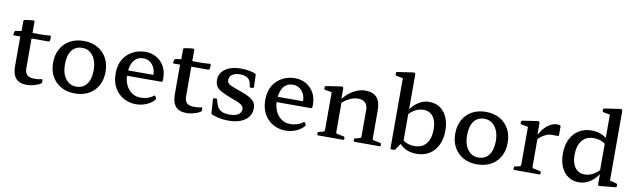

<svg xmlns="http://www.w3.org/2000/svg" viewBox="-44 -1295 6109 1845"><g transform="rotate(10 3010.5 -372.5)"><path d="M236 8Q164 8 129.5 -31Q95 -70 95 -150V-477L98 -493V-590Q98 -599 108 -602Q120 -605 135.5 -607Q151 -609 167 -611Q183 -613 196 -613Q205 -613 205 -603V-152Q205 -104 227.5 -83.5Q250 -63 301 -63Q316 -63 332.5 -64.5Q349 -66 367 -71Q376 -73 378 -63L379 -46Q380 -37 372 -30Q356 -19 332.5 -10.5Q309 -2 284 3Q259 8 236 8ZM34 -439Q25 -439 26 -449L32 -475Q34 -484 44 -485L98 -493H310L376 -497Q385 -497 385 -487Q386 -478 385.5 -468Q385 -458 382 -448Q379 -439 370 -439Z M704 9Q628 9 570.5 -23Q513 -55 481 -112Q449 -169 449 -246Q449 -323 481 -381Q513 -439 570.5 -471Q628 -503 704 -503Q782 -503 839.5 -471Q897 -439 929 -381Q961 -323 961 -246Q961 -169 929 -111.5Q897 -54 839.5 -22.5Q782 9 704 9ZM706 -58Q773 -58 809.5 -106.5Q846 -155 846 -244Q846 -302 827.5 -345Q809 -388 777 -411.5Q745 -435 702 -435Q636 -435 600 -387Q564 -339 564 -250Q564 -162 603.5 -110Q643 -58 706 -58Z M1301 9Q1235 9 1180 -21.5Q1125 -52 1092 -109.5Q1059 -167 1059 -249Q1059 -332 1093 -388Q1127 -444 1183.5 -473.5Q1240 -503 1307 -503Q1365 -503 1413 -476Q1461 -449 1489.5 -399.5Q1518 -350 1518 -281Q1518 -276 1518 -269Q1518 -262 1517 -255Q1514 -246 1505 -246H1156V-298H1443L1419 -278Q1419 -283 1419 -287Q1419 -291 1419 -295Q1419 -337 1403.5 -369Q1388 -401 1360.5 -419.5Q1333 -438 1298 -438Q1237 -438 1203.5 -391Q1170 -344 1170 -256Q1170 -201 1191 -156.5Q1212 -112 1249 -86.5Q1286 -61 1334 -61Q1408 -61 1460 -102Q1467 -108 1472 -100L1482 -83Q1487 -76 1481 -67Q1449 -31 1402 -11Q1355 9 1301 9Z M1795 8Q1723 8 1688.5 -31Q1654 -70 1654 -150V-477L1657 -493V-590Q1657 -599 1667 -602Q1679 -605 1694.5 -607Q1710 -609 1726 -611Q1742 -613 1755 -613Q1764 -613 1764 -603V-152Q1764 -104 1786.5 -83.5Q1809 -63 1860 -63Q1875 -63 1891.5 -64.5Q1908 -66 1926 -71Q1935 -73 1937 -63L1938 -46Q1939 -37 1931 -30Q1915 -19 1891.5 -10.5Q1868 -2 1843 3Q1818 8 1795 8ZM1593 -439Q1584 -439 1585 -449L1591 -475Q1593 -484 1603 -485L1657 -493H1869L1935 -497Q1944 -497 1944 -487Q1945 -478 1944.5 -468Q1944 -458 1941 -448Q1938 -439 1929 -439Z M2259 -292Q2322 -271 2358.5 -250.5Q2395 -230 2410 -206Q2425 -182 2425 -148Q2425 -99 2398 -64Q2371 -29 2322 -9.5Q2273 10 2205 10Q2153 10 2110.5 0.5Q2068 -9 2041 -20Q2033 -24 2032 -34L2023 -167Q2022 -176 2032 -177L2050 -179Q2060 -181 2063 -171L2074 -131Q2087 -90 2116.5 -69.5Q2146 -49 2204 -49Q2259 -49 2289 -68Q2319 -87 2319 -122Q2319 -139 2309 -151.5Q2299 -164 2273 -177Q2247 -190 2200 -206Q2132 -231 2094.5 -252Q2057 -273 2043 -297.5Q2029 -322 2029 -357Q2029 -423 2086 -463.5Q2143 -504 2237 -504Q2282 -504 2321 -496.5Q2360 -489 2379 -480Q2387 -476 2387 -466L2391 -350Q2391 -341 2381 -340L2361 -339Q2351 -339 2350 -349L2345 -377Q2337 -415 2308.5 -431.5Q2280 -448 2238 -448Q2192 -448 2163.5 -428.5Q2135 -409 2135 -376Q2135 -358 2144 -346Q2153 -334 2180 -322Q2207 -310 2259 -292Z M2761 9Q2695 9 2640 -21.5Q2585 -52 2552 -109.5Q2519 -167 2519 -249Q2519 -332 2553 -388Q2587 -444 2643.5 -473.5Q2700 -503 2767 -503Q2825 -503 2873 -476Q2921 -449 2949.5 -399.5Q2978 -350 2978 -281Q2978 -276 2978 -269Q2978 -262 2977 -255Q2974 -246 2965 -246H2616V-298H2903L2879 -278Q2879 -283 2879 -287Q2879 -291 2879 -295Q2879 -337 2863.5 -369Q2848 -401 2820.5 -419.5Q2793 -438 2758 -438Q2697 -438 2663.5 -391Q2630 -344 2630 -256Q2630 -201 2651 -156.5Q2672 -112 2709 -86.5Q2746 -61 2794 -61Q2868 -61 2920 -102Q2927 -108 2932 -100L2942 -83Q2947 -76 2941 -67Q2909 -31 2862 -11Q2815 9 2761 9Z M3491 -321Q3491 -367 3466.5 -391Q3442 -415 3396 -415Q3357 -415 3315 -395Q3273 -375 3236 -340L3225 -364Q3251 -405 3287.5 -436Q3324 -467 3366.5 -485Q3409 -503 3452 -503Q3528 -503 3564.5 -461.5Q3601 -420 3601 -336V0H3491ZM3135 0V-315H3245V0ZM3079 0Q3069 0 3069 -10V-22Q3069 -32 3079 -34L3113 -42Q3128 -46 3131.5 -50.5Q3135 -55 3135 -70V-180H3245V-69Q3245 -55 3248.5 -50.5Q3252 -46 3267 -44L3323 -33Q3332 -31 3332 -22V-9Q3332 0 3322 0ZM3435 0Q3425 0 3425 -10V-22Q3425 -32 3435 -34L3469 -42Q3484 -46 3487.5 -50.5Q3491 -55 3491 -70V-180H3601V-69Q3601 -55 3604.5 -50.5Q3608 -46 3623 -44L3679 -33Q3688 -31 3688 -22V-9Q3688 0 3678 0ZM3135 -315V-462L3153 -428L3070 -443Q3060 -444 3060 -454V-469Q3060 -477 3070 -480L3211 -501Q3226 -504 3232 -500Q3238 -496 3238 -483V-381L3245 -364V-315Z M3785 -568H3896V-92L3835 2Q3833 6 3829 8Q3825 10 3820 10H3794Q3785 10 3785 0ZM3876 -113Q3900 -87 3933 -73.5Q3966 -60 4008 -60Q4082 -60 4122 -110Q4162 -160 4162 -250Q4162 -329 4128.5 -373.5Q4095 -418 4035 -418Q3994 -418 3956 -398.5Q3918 -379 3887 -342L3877 -366Q3909 -429 3963 -466Q4017 -503 4075 -503Q4137 -503 4181.5 -472.5Q4226 -442 4250.5 -387Q4275 -332 4275 -256Q4275 -176 4245.5 -115.5Q4216 -55 4163.5 -22.5Q4111 10 4038 10Q3976 10 3928 -15Q3880 -40 3847 -91ZM3785 -567V-714L3803 -680L3720 -695Q3711 -697 3711 -707V-721Q3711 -731 3721 -732L3869 -754Q3883 -756 3889.5 -752.5Q3896 -749 3896 -735V-567Z M4628 9Q4552 9 4494.5 -23Q4437 -55 4405 -112Q4373 -169 4373 -246Q4373 -323 4405 -381Q4437 -439 4494.5 -471Q4552 -503 4628 -503Q4706 -503 4763.5 -471Q4821 -439 4853 -381Q4885 -323 4885 -246Q4885 -169 4853 -111.5Q4821 -54 4763.5 -22.5Q4706 9 4628 9ZM4630 -58Q4697 -58 4733.5 -106.5Q4770 -155 4770 -244Q4770 -302 4751.5 -345Q4733 -388 4701 -411.5Q4669 -435 4626 -435Q4560 -435 4524 -387Q4488 -339 4488 -250Q4488 -162 4527.5 -110Q4567 -58 4630 -58Z M5050 0V-315H5160V0ZM5358 -404Q5358 -395 5348 -395H5288Q5275 -395 5264 -393.5Q5253 -392 5241 -387Q5215 -376 5190.5 -358Q5166 -340 5150 -318L5147 -350Q5156 -378 5173.5 -405Q5191 -432 5214.5 -454.5Q5238 -477 5266 -490Q5294 -503 5322 -503Q5358 -503 5358 -491ZM4994 0Q4984 0 4984 -10V-22Q4984 -32 4994 -34L5028 -42Q5043 -46 5046.5 -50.5Q5050 -55 5050 -70V-180H5160V-69Q5160 -55 5163.5 -50.5Q5167 -46 5182 -44L5238 -33Q5247 -31 5247 -22V-9Q5247 0 5237 0ZM5050 -315V-462L5068 -428L4985 -443Q4975 -444 4975 -454V-469Q4975 -477 4985 -480L5126 -501Q5141 -504 5147 -500Q5153 -496 5153 -483V-381L5160 -364V-315Z M5805 -162V-595H5916V-162ZM5824 -380Q5800 -408 5767 -421Q5734 -434 5692 -434Q5618 -434 5578 -384Q5538 -334 5538 -244Q5538 -165 5571.5 -120Q5605 -75 5665 -75Q5706 -75 5744 -95Q5782 -115 5813 -151L5823 -127Q5791 -64 5737 -27.5Q5683 9 5625 9Q5564 9 5519 -21Q5474 -51 5449.5 -106Q5425 -161 5425 -237Q5425 -318 5454.5 -378Q5484 -438 5537 -470.5Q5590 -503 5662 -503Q5724 -503 5772 -478Q5820 -453 5853 -403ZM5805 -567V-714L5824 -680L5740 -695Q5731 -697 5731 -707V-721Q5731 -731 5741 -732L5889 -754Q5903 -756 5909.5 -752.5Q5916 -749 5916 -735V-567ZM5916 -162V-32L5897 -65L5981 -43Q5990 -39 5990 -30V-16Q5990 -7 5980 -6L5828 9Q5819 10 5814.5 6.5Q5810 3 5810 -5V-121L5805 -131V-162Z"/></g></svg>

Font: Hahmlet Medium
Style: Regular
Weight: 500
Version: Version 1.002